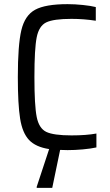

<svg xmlns="http://www.w3.org/2000/svg" viewBox="-20 -716 531 926"><path d="M445 -72V-5Q418 1 379.5 4.5Q341 8 306 8Q281 8 270 7L232 190H157V185L217 3Q152 -7 120 -41Q88 -75 77 -144Q66 -213 66 -344Q66 -499 83 -570.5Q100 -642 149.5 -669Q199 -696 306 -696Q341 -696 379.5 -692Q418 -688 442 -682V-616Q384 -625 325 -625Q238 -625 203 -608Q168 -591 157 -536Q146 -481 146 -344Q146 -207 157 -152Q168 -97 203 -80Q238 -63 325 -63Q396 -63 445 -72Z"/></svg>

Font: Assailand
Style: Regular
Weight: 400
Designer: Hector Gatti with collaboration of the Omnibus-Type team
Foundry: Omnibus-Type
Version: Version 0.072;October 19, 2019;FontCreator 12.0.0.2547 64-bi